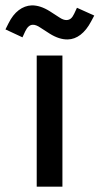

<svg xmlns="http://www.w3.org/2000/svg" viewBox="-72 -697 372 717"><path d="M161.1 -489.7V0H65.1V-489.7ZM113.8 -571.2 78.9 -593.7Q62.5 -605.1 49.9 -604.5Q41.3 -604 34.6 -597.9Q27.9 -591.9 22.1 -579.8L11.9 -557.6L-51.6 -587.2L-40.1 -610.2Q-24.3 -642.1 -2 -659Q20.3 -675.9 46.4 -676.9Q78.2 -677.5 114.1 -654.9L148.9 -632.4Q164.9 -621.5 177 -622.1Q186.5 -622.6 193 -628.2Q199.4 -633.7 205.3 -646.3L215.4 -668L280 -638.9L268 -616.5Q251.1 -584.5 228.8 -567.3Q206.5 -550.2 180.9 -549.7Q149.2 -549.1 113.8 -571.2Z"/></svg>

Font: Lineal Thin
Style: Regular
Weight: 200
Designer: Created by Frank Adebiaye with contributions from Anton Moglia & Ariel Martín Pérez
Created by Frank ADEBIAYE with FontF
Foundry: Velvetyne Type Foundry
Version: Version 2.000;Glyphs 3.2 (3227)